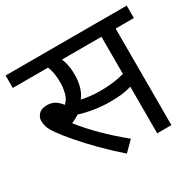

<svg xmlns="http://www.w3.org/2000/svg" viewBox="-140 -780 970 949"><g transform="rotate(-30 345.5 -305.0)"><path d="M587 -551V0H506V-266Q477 -257 448 -254Q419 -251 380 -251Q338 -251 291.5 -258.5Q245 -266 212 -277Q192 -264 167 -253Q208 -201 263.5 -146Q319 -91 380 -42L326 12Q270 -37 220.5 -87Q171 -137 133 -181Q95 -225 73 -256Q51 -287 45.5 -305Q40 -323 40 -340Q40 -359 55 -376Q70 -393 104 -393Q129 -393 147.5 -381.5Q166 -370 181 -350Q202 -369 209.5 -398.5Q217 -428 217 -458Q217 -488 212.5 -512Q208 -536 201 -551H0V-622H691V-551ZM369 -322Q408 -322 440 -326Q472 -330 506 -339V-551H281Q288 -534 293 -511Q298 -488 298 -458Q298 -416 288.5 -385Q279 -354 262 -333Q314 -322 369 -322Z"/></g></svg>

Font: Go Noto Kurrent-Regular
Style: Regular
Weight: 400
Designer: Monotype Design Team
Foundry: Monotype Imaging Inc.
Version: Version 2.012; ttfautohint (v1.8.4.7-5d5b)